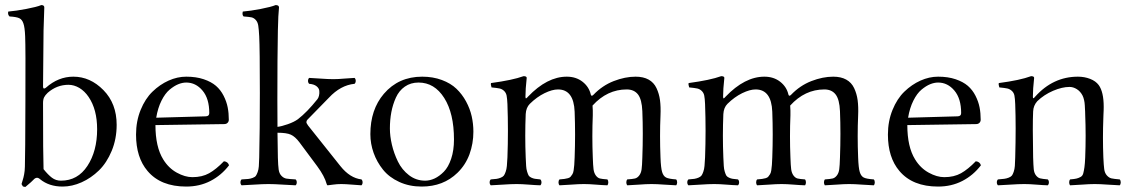

<svg xmlns="http://www.w3.org/2000/svg" viewBox="-20 -718 4408 749"><path d="M166 -356Q156.2 -346.7 152.1 -338.4Q147.9 -330.1 147.9 -315.9Q147.9 -107.9 149.9 -58.1Q167.5 -36.1 182.6 -24.7Q197.8 -13.2 217.8 -13.2Q283.2 -13.2 321 -70.8Q358.9 -128.4 358.9 -213.9Q358.9 -291 325.7 -339.8Q310.5 -362.3 289.6 -375Q268.6 -387.2 247.1 -387.2Q201.7 -387.2 166 -356ZM159.2 -376Q207.5 -418.9 266.1 -418.9Q332 -418.9 383.5 -366.5Q435.1 -314 435.1 -231Q435.1 -176.3 415.8 -129.6Q396.5 -83 366 -53.2Q335.4 -23.4 298.3 -6.8Q261.2 9.8 224.1 9.8Q171.4 9.8 136.2 -19Q123 -31.2 109.9 -16.1Q106 -11.2 79.1 11.2Q75.2 11.2 72.5 10.3Q69.8 9.3 69.1 8.8Q68.4 8.3 66.7 4.9Q64.9 1.5 64 0Q64.5 -2.4 68.1 -13.7Q71.8 -24.9 74.2 -38.1Q76.7 -50.8 77.1 -67.9Q78.6 -112.8 79.1 -322.3Q80.1 -533.2 78.1 -576.2Q76.7 -611.8 71.3 -626.5Q66.4 -641.6 55.2 -647Q43.9 -652.3 17.1 -653.8Q9.3 -661.6 12.2 -672.9Q41.5 -675.3 82.5 -683.1Q123.5 -690.9 141.1 -698.2Q152.8 -698.2 152.8 -689Q152.3 -661.1 149.9 -599.1L147.9 -379.9Q147.9 -373.5 151.4 -372.8Q154.8 -372.1 159.2 -376Z M589.4 -258.8 782.7 -264.2Q796.4 -264.6 796.4 -276.9Q796.4 -333.5 770 -364.7Q743.7 -396 706.5 -396Q691.4 -396 675.3 -389.4Q659.2 -382.8 641.6 -368.2Q624 -353.5 609.9 -325.2Q595.7 -296.9 589.4 -258.8ZM853.5 -88.9Q869.1 -87.4 873.5 -73.2Q843.8 -34.2 801.3 -12.2Q758.8 9.8 706.5 9.8Q606.9 9.8 555.7 -50.8Q510.7 -103.5 510.7 -192.9Q510.7 -245.1 528.6 -289.1Q546.4 -333 575 -360.6Q603.5 -388.2 637.7 -403.6Q671.9 -418.9 706.5 -418.9Q745.1 -418.9 774.7 -408.9Q804.2 -398.9 822.5 -383.1Q840.8 -367.2 852.3 -344.5Q863.8 -321.8 868.2 -299.3Q872.6 -276.9 872.6 -251Q872.6 -243.7 867.7 -238.8Q862.8 -233.9 854.5 -233.9L586.4 -230Q586.4 -145 616.7 -96.2Q637.7 -62 669.9 -44.4Q701.7 -26.9 730.5 -26.9Q768.6 -26.9 795.9 -42.2Q823.2 -57.6 853.5 -88.9Z M991.2 -103Q993.7 -208 993.7 -355Q993.7 -528.3 991.2 -576.2Q989.7 -604 987.5 -617.9Q985.4 -631.8 977.8 -640.1Q970.2 -648.4 960.7 -650.4Q951.2 -652.3 930.2 -653.8Q923.8 -660.2 927.2 -672.9Q956.5 -675.3 997.1 -683.1Q1037.6 -690.9 1055.2 -698.2Q1068.4 -698.2 1068.4 -689Q1065.4 -663.1 1064 -599.1Q1062 -497.6 1062 -329.1Q1062 -255.9 1062.5 -223.1Q1078.6 -225.1 1103 -233.6Q1127.4 -242.2 1142.1 -252.9Q1177.7 -280.3 1218.3 -331.1Q1222.2 -335.9 1224.4 -344.7Q1226.6 -353.5 1225.6 -363.8Q1224.6 -374 1214.6 -381.8Q1204.6 -389.6 1186 -391.1Q1181.6 -395.5 1181.6 -402.6Q1181.6 -409.7 1186 -414.1Q1200.7 -413.6 1230.5 -411.4Q1260.3 -409.2 1280.3 -409.2Q1298.8 -409.2 1323.2 -411.4Q1347.7 -413.6 1363.3 -414.1Q1367.7 -409.7 1367.7 -402.6Q1367.7 -395.5 1363.3 -391.1Q1308.6 -385.7 1263.2 -336.9L1179.2 -251Q1175.3 -247.1 1175.3 -241.2Q1175.3 -237.3 1182.1 -228L1308.1 -69.8Q1345.2 -23.4 1390.1 -18.1Q1394.5 -13.7 1394.5 -6.6Q1394.5 0.5 1390.1 4.9Q1378.4 4.4 1353 2.2Q1327.6 0 1311 0Q1294.4 0 1279.5 2.2Q1264.6 4.4 1258.3 4.9Q1255.9 4.9 1254.4 0Q1246.1 -30.8 1217.3 -69.8L1147.9 -163.1Q1131.3 -185.1 1114.7 -192.6Q1098.1 -200.2 1062.5 -200.2Q1063.5 -128.9 1064 -103Q1064.9 -71.8 1067.1 -56.4Q1069.3 -41 1078.1 -32Q1086.9 -22.9 1097.7 -21.2Q1108.4 -19.5 1133.3 -18.1Q1137.7 -13.7 1137.7 -6.6Q1137.7 0.5 1133.3 4.9Q1115.7 4.4 1082.8 2.2Q1049.8 0 1027.3 0Q1004.9 0 972.2 2.2Q939.5 4.4 922.4 4.9Q918 0.5 918 -6.6Q918 -13.7 922.4 -18.1Q939.5 -19 947.8 -19.8Q956.1 -20.5 965.3 -23.9Q974.6 -27.3 978 -32Q981.4 -36.6 985.1 -46.6Q988.8 -56.6 989.7 -69.3Q990.7 -82 991.2 -103Z M1424.8 -194.8Q1424.8 -290.5 1477.5 -352.1Q1534.7 -418.9 1627 -418.9Q1668.9 -418.9 1703.6 -406Q1738.3 -393.1 1760.5 -371.8Q1782.7 -350.6 1798.1 -322.3Q1813.5 -293.9 1820.1 -264.4Q1826.7 -234.9 1826.7 -204.1Q1826.7 -158.2 1811.5 -116.2Q1795.9 -74.2 1764.6 -43.9Q1709.5 9.8 1625 9.8Q1576.7 9.8 1537.4 -8.3Q1498 -26.4 1474.1 -56.2Q1450.2 -85.9 1437.5 -121.6Q1424.8 -157.2 1424.8 -194.8ZM1612.8 -396Q1582 -396 1559.3 -380.1Q1536.6 -364.3 1524.4 -337.2Q1512.2 -310.1 1506.6 -280.3Q1501 -250.5 1501 -216.8Q1501 -187 1508.8 -153.6Q1516.6 -120.1 1532.2 -87.9Q1547.9 -55.7 1575.7 -34.4Q1603.5 -13.2 1638.7 -13.2Q1656.7 -13.2 1675.3 -21.7Q1693.8 -30.3 1711.4 -48.1Q1729 -65.9 1740 -98.6Q1751 -131.3 1751 -173.8Q1751 -275.9 1712.9 -335.9Q1674.8 -396 1612.8 -396Z M2046.9 -313Q2032.2 -298.3 2030.8 -272.9Q2027.3 -188.5 2030.8 -104Q2031.7 -83 2032.5 -70.6Q2033.2 -58.1 2036.4 -48.1Q2039.6 -38.1 2042.2 -33.4Q2044.9 -28.8 2052.5 -25.1Q2060.1 -21.5 2066.9 -20.5Q2073.7 -19.5 2087.9 -18.1Q2092.3 -13.7 2092.3 -6.6Q2092.3 0.5 2087.9 4.9Q2069.3 4.4 2042.2 2.2Q2015.1 0 1995.6 0Q1973.1 0 1942.1 2.2Q1911.1 4.4 1894.5 4.9Q1890.1 0.5 1890.1 -6.6Q1890.1 -13.7 1894.5 -18.1Q1909.7 -19 1917.5 -20.3Q1925.3 -21.5 1933.6 -24.9Q1941.9 -28.3 1945.6 -33.2Q1949.2 -38.1 1952.6 -47.9Q1956.1 -57.6 1957.3 -70.6Q1958.5 -83.5 1959.5 -104Q1963.4 -208 1959.5 -312Q1958.5 -334 1956.3 -345Q1954.1 -356 1946.5 -363.3Q1939 -370.6 1929 -372.8Q1918.9 -375 1897.5 -377Q1893.6 -388.7 1895.5 -394Q1979.5 -405.3 2022.5 -420.9Q2034.7 -420.9 2034.7 -414.1Q2029.8 -369.6 2029.8 -340.8Q2029.8 -336.9 2030.5 -335.4Q2031.2 -334 2032.5 -334.5Q2033.7 -335 2034.7 -335.7Q2035.6 -336.4 2037.4 -338.4Q2039.1 -340.3 2039.6 -340.8Q2114.3 -418.9 2190.9 -418.9Q2227.1 -418.9 2252.4 -399.2Q2277.8 -379.4 2284.7 -349.1Q2287.1 -340.3 2294.9 -348.1Q2329.6 -384.3 2374 -401.6Q2418.5 -418.9 2459.5 -418.9Q2489.7 -418.9 2510.3 -407.5Q2530.8 -396 2541 -374.3Q2551.3 -352.5 2554.7 -327.1Q2558.1 -301.3 2556.6 -267.1Q2553.2 -188.5 2556.6 -104Q2558.1 -62.5 2563 -46.9Q2567.9 -30.8 2578.6 -25.4Q2589.4 -20 2617.7 -18.1Q2621.6 -13.7 2621.6 -6.6Q2621.6 0.5 2617.7 4.9Q2599.1 4.4 2570.8 2.2Q2542.5 0 2521.5 0Q2501 0 2472.9 2.2Q2444.8 4.4 2426.8 4.9Q2423.3 0.5 2423.3 -6.6Q2423.3 -13.7 2426.8 -18.1Q2447.8 -19.5 2457 -21.7Q2466.3 -23.9 2473.6 -33.4Q2481 -43 2482.9 -57.6Q2484.9 -71.8 2485.8 -104Q2489.3 -198.2 2485.8 -284.2Q2483.9 -330.1 2468.8 -349.6Q2453.6 -369.1 2424.8 -369.1Q2348.6 -369.1 2291.5 -306.2Q2293 -287.1 2292.5 -268.1Q2289.1 -186 2292.5 -104Q2293.5 -72.8 2295.4 -57.9Q2297.4 -43 2304.4 -33.4Q2311.5 -23.9 2320.3 -21.7Q2329.1 -19.5 2349.6 -18.1Q2353 -13.7 2353 -6.6Q2353 0.5 2349.6 4.9Q2330.6 4.4 2304.4 2.2Q2278.3 0 2257.8 0Q2237.3 0 2209 2.2Q2180.7 4.4 2162.6 4.9Q2158.7 0.5 2158.7 -6.6Q2158.7 -13.7 2162.6 -18.1Q2175.3 -19 2181.9 -20Q2188.5 -21 2195.8 -22.9Q2203.1 -24.9 2206.3 -29.1Q2209.5 -33.2 2212.9 -38.3Q2216.3 -43.5 2217.8 -53.5Q2219.2 -63.5 2220.2 -74.7Q2221.2 -85.9 2221.7 -104Q2225.1 -193.4 2221.7 -282.2Q2218.3 -369.1 2156.7 -369.1Q2134.3 -369.1 2104.2 -354.5Q2074.2 -339.8 2046.9 -313Z M2817.9 -313Q2803.2 -298.3 2801.8 -272.9Q2798.3 -188.5 2801.8 -104Q2802.7 -83 2803.5 -70.6Q2804.2 -58.1 2807.4 -48.1Q2810.5 -38.1 2813.2 -33.4Q2815.9 -28.8 2823.5 -25.1Q2831.1 -21.5 2837.9 -20.5Q2844.7 -19.5 2858.9 -18.1Q2863.3 -13.7 2863.3 -6.6Q2863.3 0.5 2858.9 4.9Q2840.3 4.4 2813.2 2.2Q2786.1 0 2766.6 0Q2744.1 0 2713.1 2.2Q2682.1 4.4 2665.5 4.9Q2661.1 0.5 2661.1 -6.6Q2661.1 -13.7 2665.5 -18.1Q2680.7 -19 2688.5 -20.3Q2696.3 -21.5 2704.6 -24.9Q2712.9 -28.3 2716.6 -33.2Q2720.2 -38.1 2723.6 -47.9Q2727.1 -57.6 2728.3 -70.6Q2729.5 -83.5 2730.5 -104Q2734.4 -208 2730.5 -312Q2729.5 -334 2727.3 -345Q2725.1 -356 2717.5 -363.3Q2710 -370.6 2700 -372.8Q2689.9 -375 2668.5 -377Q2664.6 -388.7 2666.5 -394Q2750.5 -405.3 2793.5 -420.9Q2805.7 -420.9 2805.7 -414.1Q2800.8 -369.6 2800.8 -340.8Q2800.8 -336.9 2801.5 -335.4Q2802.2 -334 2803.5 -334.5Q2804.7 -335 2805.7 -335.7Q2806.6 -336.4 2808.3 -338.4Q2810.1 -340.3 2810.5 -340.8Q2885.3 -418.9 2961.9 -418.9Q2998 -418.9 3023.4 -399.2Q3048.8 -379.4 3055.7 -349.1Q3058.1 -340.3 3065.9 -348.1Q3100.6 -384.3 3145 -401.6Q3189.5 -418.9 3230.5 -418.9Q3260.7 -418.9 3281.2 -407.5Q3301.8 -396 3312 -374.3Q3322.3 -352.5 3325.7 -327.1Q3329.1 -301.3 3327.6 -267.1Q3324.2 -188.5 3327.6 -104Q3329.1 -62.5 3334 -46.9Q3338.9 -30.8 3349.6 -25.4Q3360.4 -20 3388.7 -18.1Q3392.6 -13.7 3392.6 -6.6Q3392.6 0.5 3388.7 4.9Q3370.1 4.4 3341.8 2.2Q3313.5 0 3292.5 0Q3272 0 3243.9 2.2Q3215.8 4.4 3197.8 4.9Q3194.3 0.5 3194.3 -6.6Q3194.3 -13.7 3197.8 -18.1Q3218.8 -19.5 3228 -21.7Q3237.3 -23.9 3244.6 -33.4Q3252 -43 3253.9 -57.6Q3255.9 -71.8 3256.8 -104Q3260.3 -198.2 3256.8 -284.2Q3254.9 -330.1 3239.7 -349.6Q3224.6 -369.1 3195.8 -369.1Q3119.6 -369.1 3062.5 -306.2Q3064 -287.1 3063.5 -268.1Q3060.1 -186 3063.5 -104Q3064.5 -72.8 3066.4 -57.9Q3068.4 -43 3075.4 -33.4Q3082.5 -23.9 3091.3 -21.7Q3100.1 -19.5 3120.6 -18.1Q3124 -13.7 3124 -6.6Q3124 0.5 3120.6 4.9Q3101.6 4.4 3075.4 2.2Q3049.3 0 3028.8 0Q3008.3 0 2980 2.2Q2951.7 4.4 2933.6 4.9Q2929.7 0.5 2929.7 -6.6Q2929.7 -13.7 2933.6 -18.1Q2946.3 -19 2952.9 -20Q2959.5 -21 2966.8 -22.9Q2974.1 -24.9 2977.3 -29.1Q2980.5 -33.2 2983.9 -38.3Q2987.3 -43.5 2988.8 -53.5Q2990.2 -63.5 2991.2 -74.7Q2992.2 -85.9 2992.7 -104Q2996.1 -193.4 2992.7 -282.2Q2989.3 -369.1 2927.7 -369.1Q2905.3 -369.1 2875.2 -354.5Q2845.2 -339.8 2817.9 -313Z M3522.5 -258.8 3715.8 -264.2Q3729.5 -264.6 3729.5 -276.9Q3729.5 -333.5 3703.1 -364.7Q3676.8 -396 3639.6 -396Q3624.5 -396 3608.4 -389.4Q3592.3 -382.8 3574.7 -368.2Q3557.1 -353.5 3543 -325.2Q3528.8 -296.9 3522.5 -258.8ZM3786.6 -88.9Q3802.2 -87.4 3806.6 -73.2Q3776.9 -34.2 3734.4 -12.2Q3691.9 9.8 3639.6 9.8Q3540 9.8 3488.8 -50.8Q3443.8 -103.5 3443.8 -192.9Q3443.8 -245.1 3461.7 -289.1Q3479.5 -333 3508.1 -360.6Q3536.6 -388.2 3570.8 -403.6Q3605 -418.9 3639.6 -418.9Q3678.2 -418.9 3707.8 -408.9Q3737.3 -398.9 3755.6 -383.1Q3773.9 -367.2 3785.4 -344.5Q3796.9 -321.8 3801.3 -299.3Q3805.7 -276.9 3805.7 -251Q3805.7 -243.7 3800.8 -238.8Q3795.9 -233.9 3787.6 -233.9L3519.5 -230Q3519.5 -145 3549.8 -96.2Q3570.8 -62 3603 -44.4Q3634.8 -26.9 3663.6 -26.9Q3701.7 -26.9 3729 -42.2Q3756.3 -57.6 3786.6 -88.9Z M4018.1 -340.8Q4087.9 -418.9 4185.1 -418.9Q4210.4 -418.9 4232.4 -410.4Q4254.4 -401.9 4266.1 -386.2Q4285.6 -359.4 4285.6 -301.3Q4285.6 -295.4 4285.4 -288.1Q4285.2 -280.8 4284.7 -272Q4284.2 -263.2 4284.2 -257.8Q4281.2 -180.7 4284.2 -104Q4285.6 -73.2 4287.6 -58.1Q4289.6 -43 4297.9 -33.7Q4306.2 -24.4 4315.7 -22.2Q4325.2 -20 4348.1 -18.1Q4352.1 -13.7 4352.1 -6.6Q4352.1 0.5 4348.1 4.9Q4329.6 4.4 4300.5 2.2Q4271.5 0 4250.5 0Q4230 0 4201.2 2.2Q4172.4 4.4 4154.3 4.9Q4150.9 0.5 4150.9 -6.6Q4150.9 -13.7 4154.3 -18.1Q4171.9 -19.5 4179.7 -21.5Q4187.5 -23.4 4195.3 -27.6Q4203.1 -31.7 4205.8 -41.7Q4208.5 -51.8 4210.4 -65.4Q4212.4 -79.1 4213.4 -104Q4216.8 -189 4213.4 -271Q4213.4 -273.9 4213.1 -283Q4212.9 -292 4212.4 -295.4L4211.9 -306.2Q4211.4 -313.5 4210.9 -317.4Q4210.4 -321.3 4209.2 -326.9Q4208 -332.5 4206.5 -336.9Q4205.1 -341.3 4203.1 -345.2Q4194.8 -361.3 4180.9 -370.1Q4167 -378.9 4152.3 -378.9Q4123.5 -378.9 4088.1 -363.8Q4052.7 -348.6 4026.4 -323.2Q4011.2 -306.2 4010.3 -283.2Q4007.8 -229.5 4010.3 -104Q4011.2 -72.8 4012.7 -57.9Q4014.2 -43 4021.5 -33.7Q4028.8 -24.4 4037.6 -22.2Q4046.4 -20 4067.4 -18.1Q4071.8 -13.7 4071.8 -6.6Q4071.8 0.5 4067.4 4.9Q4048.8 4.4 4022.2 2.2Q3995.6 0 3976.1 0Q3953.6 0 3921.6 2.2Q3889.6 4.4 3873 4.9Q3868.7 0.5 3868.7 -6.6Q3868.7 -13.7 3873 -18.1Q3889.6 -19.5 3897.9 -20.5Q3906.2 -21.5 3915.3 -25.1Q3924.3 -28.8 3927.7 -33.4Q3931.2 -38.1 3934.6 -48.1Q3938 -58.1 3939 -70.8Q3939.9 -82.5 3940.4 -104Q3943.8 -225.1 3940.4 -312Q3939.5 -334 3937.3 -345.2Q3935.1 -356.4 3927.2 -363.5Q3919.4 -370.6 3909.7 -372.8Q3899.9 -375 3878.4 -377Q3874.5 -388.7 3876.5 -394Q3959 -404.8 4002.4 -420.9Q4014.2 -420.9 4014.2 -414.1Q4009.3 -369.6 4009.3 -340.8Q4009.3 -329.1 4017.1 -339.8Z"/></svg>

Font: Linux Libertine Display G
Style: Regular
Weight: 400
Designer: Philipp H. Poll
Foundry: Philipp H. Poll
Version: Version 5.0.9